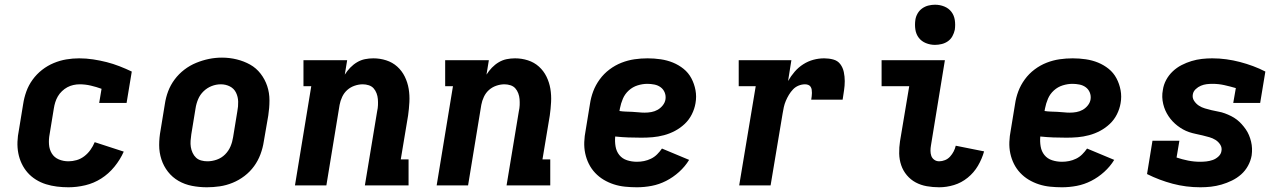

<svg xmlns="http://www.w3.org/2000/svg" viewBox="-20 -785 5440 813"><path d="M270 8Q245 8 221 5Q197 2 174.5 -5Q152 -12 132 -24.5Q112 -37 97 -54Q82 -71 72 -92Q62 -113 57.5 -136.5Q53 -160 54 -185Q55 -210 60 -234L78 -344Q82 -371 91.5 -397.5Q101 -424 118 -447.5Q135 -471 158 -489Q181 -507 207.5 -518Q234 -529 261 -533.5Q288 -538 315 -538Q345 -538 374.5 -533.5Q404 -529 431.5 -522Q459 -515 486 -504.5Q513 -494 538 -482L516 -349H400L410 -409Q388 -417 364.5 -422.5Q341 -428 317 -428Q304 -428 290.5 -425Q277 -422 265 -415.5Q253 -409 242.5 -399Q232 -389 225 -377Q218 -365 214 -352Q210 -339 208 -326L190 -216Q186 -195 187.5 -173.5Q189 -152 199.5 -135Q210 -118 229 -110Q248 -102 270 -102Q287 -102 304.5 -107Q322 -112 337 -123.5Q352 -135 363 -150.5Q374 -166 381 -183L504 -143Q489 -109 464.5 -79Q440 -49 408.5 -29Q377 -9 341 -0.5Q305 8 270 8Z M856 8Q824 8 793 2Q762 -4 736 -19Q710 -34 691.5 -57.5Q673 -81 663.5 -110Q654 -139 654 -170.5Q654 -202 660 -234L678 -344Q682 -372 692 -398.5Q702 -425 719.5 -448.5Q737 -472 760.5 -490Q784 -508 811 -519Q838 -530 865 -535.5Q892 -541 920 -541Q952 -541 982.5 -533.5Q1013 -526 1039 -511.5Q1065 -497 1083.5 -473Q1102 -449 1111.5 -420.5Q1121 -392 1121 -360Q1121 -328 1116 -296L1097 -186Q1093 -159 1083 -132Q1073 -105 1056 -81.5Q1039 -58 1015.5 -40Q992 -22 965 -11Q938 0 910.5 4Q883 8 856 8ZM858 -102Q878 -102 898 -109Q918 -116 933 -131Q948 -146 956 -165Q964 -184 967 -204L985 -314Q989 -334 988.5 -354.5Q988 -375 979.5 -392.5Q971 -410 953.5 -419Q936 -428 915 -428Q895 -428 876 -420.5Q857 -413 842 -398.5Q827 -384 819 -365Q811 -346 808 -326L790 -216Q788 -203 787 -189Q786 -175 788 -162.5Q790 -150 795.5 -138Q801 -126 810 -117.5Q819 -109 832 -105.5Q845 -102 858 -102Z M1229 0 1298 -420H1265V-530H1450L1440 -469Q1450 -485 1463 -498.5Q1476 -512 1492 -521.5Q1508 -531 1525.5 -534.5Q1543 -538 1561 -538Q1589 -538 1615.5 -529.5Q1642 -521 1662 -503Q1682 -485 1694 -460.5Q1706 -436 1710.5 -409Q1715 -382 1713.5 -353Q1712 -324 1708 -296L1677 -110H1710V0H1525L1577 -314Q1580 -327 1580.5 -340Q1581 -353 1580 -365.5Q1579 -378 1574.5 -390Q1570 -402 1562 -411Q1554 -420 1541.5 -424Q1529 -428 1516 -428Q1499 -428 1481.5 -422Q1464 -416 1450.5 -404Q1437 -392 1429 -375Q1421 -358 1418 -341L1362 0Z M1829 0 1898 -420H1865V-530H2050L2040 -469Q2050 -485 2063 -498.5Q2076 -512 2092 -521.5Q2108 -531 2125.5 -534.5Q2143 -538 2161 -538Q2189 -538 2215.5 -529.5Q2242 -521 2262 -503Q2282 -485 2294 -460.5Q2306 -436 2310.5 -409Q2315 -382 2313.5 -353Q2312 -324 2308 -296L2277 -110H2310V0H2125L2177 -314Q2180 -327 2180.5 -340Q2181 -353 2180 -365.5Q2179 -378 2174.5 -390Q2170 -402 2162 -411Q2154 -420 2141.5 -424Q2129 -428 2116 -428Q2099 -428 2081.5 -422Q2064 -416 2050.5 -404Q2037 -392 2029 -375Q2021 -358 2018 -341L1962 0Z M2677 8Q2652 8 2627 5.5Q2602 3 2579 -4.5Q2556 -12 2536 -24Q2516 -36 2500 -53Q2484 -70 2473.5 -91Q2463 -112 2458 -135.5Q2453 -159 2454 -184Q2455 -209 2460 -234L2478 -344Q2482 -372 2492 -398.5Q2502 -425 2519.5 -449Q2537 -473 2561 -491Q2585 -509 2612 -519.5Q2639 -530 2666.5 -534Q2694 -538 2722 -538Q2750 -538 2777.5 -534Q2805 -530 2829.5 -520Q2854 -510 2874.5 -493.5Q2895 -477 2907.5 -453.5Q2920 -430 2925 -403Q2930 -376 2925 -348Q2921 -324 2909.5 -301Q2898 -278 2879.5 -260.5Q2861 -243 2838.5 -231Q2816 -219 2791.5 -212.5Q2767 -206 2743.5 -204Q2720 -202 2696 -202Q2668 -202 2640.5 -203Q2613 -204 2585 -207Q2583 -186 2586.5 -165Q2590 -144 2602.5 -128.5Q2615 -113 2635 -106.5Q2655 -100 2677 -100Q2692 -100 2707 -103Q2722 -106 2736.5 -113Q2751 -120 2762.5 -131.5Q2774 -143 2783 -156L2898 -108Q2881 -80 2855.5 -57Q2830 -34 2800.5 -19Q2771 -4 2739.5 2Q2708 8 2677 8ZM2710 -308Q2724 -308 2738 -310.5Q2752 -313 2764.5 -320Q2777 -327 2786.5 -339Q2796 -351 2798 -365Q2800 -380 2794.5 -393.5Q2789 -407 2777.5 -415.5Q2766 -424 2751 -427Q2736 -430 2721 -430Q2701 -430 2680 -423.5Q2659 -417 2642.5 -402Q2626 -387 2617.5 -367Q2609 -347 2605 -326L2603 -315Q2616 -313 2629.5 -312.5Q2643 -312 2656.5 -311.5Q2670 -311 2683.5 -309.5Q2697 -308 2710 -308Z M3110 0 3180 -420H3108V-530H3331L3317 -442Q3329 -463 3345 -481.5Q3361 -500 3381.5 -513Q3402 -526 3424.5 -532Q3447 -538 3470 -538Q3490 -538 3508.5 -533Q3527 -528 3538 -513.5Q3549 -499 3553 -480Q3557 -461 3557 -441.5Q3557 -422 3554 -402.5Q3551 -383 3548 -363H3415Q3416 -370 3417 -377Q3418 -384 3418 -391.5Q3418 -399 3417 -405.5Q3416 -412 3412.5 -417.5Q3409 -423 3402.5 -425.5Q3396 -428 3389 -428Q3375 -428 3361.5 -422.5Q3348 -417 3338 -406.5Q3328 -396 3320.5 -383.5Q3313 -371 3307.5 -358Q3302 -345 3299 -331.5Q3296 -318 3294 -305L3243 0Z M3957 8Q3930 8 3904.5 3.5Q3879 -1 3857.5 -12.5Q3836 -24 3820 -43Q3804 -62 3796 -85.5Q3788 -109 3787.5 -135Q3787 -161 3791 -187L3830 -420H3713V-530H3981L3922 -169Q3920 -158 3920 -146.5Q3920 -135 3923.5 -125Q3927 -115 3936 -108.5Q3945 -102 3957 -102Q3969 -102 3981.5 -107Q3994 -112 4003 -122Q4012 -132 4018 -143.5Q4024 -155 4027 -168L4147 -144Q4138 -112 4121 -83Q4104 -54 4077.5 -32.5Q4051 -11 4019.5 -1.5Q3988 8 3957 8ZM3939 -595Q3919 -595 3900.5 -602.5Q3882 -610 3870.5 -625Q3859 -640 3856 -660Q3853 -680 3856 -701Q3858 -715 3865.5 -728Q3873 -741 3885 -749.5Q3897 -758 3911 -761.5Q3925 -765 3939 -765Q3960 -765 3978.5 -757.5Q3997 -750 4008.5 -735Q4020 -720 4023 -700Q4026 -680 4023 -659Q4020 -645 4013 -632Q4006 -619 3994 -610.5Q3982 -602 3967.5 -598.5Q3953 -595 3939 -595Z M4477 8Q4452 8 4427 5.5Q4402 3 4379 -4.5Q4356 -12 4336 -24Q4316 -36 4300 -53Q4284 -70 4273.5 -91Q4263 -112 4258 -135.5Q4253 -159 4254 -184Q4255 -209 4260 -234L4278 -344Q4282 -372 4292 -398.5Q4302 -425 4319.5 -449Q4337 -473 4361 -491Q4385 -509 4412 -519.5Q4439 -530 4466.5 -534Q4494 -538 4522 -538Q4550 -538 4577.5 -534Q4605 -530 4629.5 -520Q4654 -510 4674.5 -493.5Q4695 -477 4707.5 -453.5Q4720 -430 4725 -403Q4730 -376 4725 -348Q4721 -324 4709.5 -301Q4698 -278 4679.5 -260.5Q4661 -243 4638.5 -231Q4616 -219 4591.5 -212.5Q4567 -206 4543.5 -204Q4520 -202 4496 -202Q4468 -202 4440.5 -203Q4413 -204 4385 -207Q4383 -186 4386.5 -165Q4390 -144 4402.5 -128.5Q4415 -113 4435 -106.5Q4455 -100 4477 -100Q4492 -100 4507 -103Q4522 -106 4536.5 -113Q4551 -120 4562.5 -131.5Q4574 -143 4583 -156L4698 -108Q4681 -80 4655.5 -57Q4630 -34 4600.5 -19Q4571 -4 4539.5 2Q4508 8 4477 8ZM4510 -308Q4524 -308 4538 -310.5Q4552 -313 4564.5 -320Q4577 -327 4586.5 -339Q4596 -351 4598 -365Q4600 -380 4594.5 -393.5Q4589 -407 4577.5 -415.5Q4566 -424 4551 -427Q4536 -430 4521 -430Q4501 -430 4480 -423.5Q4459 -417 4442.5 -402Q4426 -387 4417.5 -367Q4409 -347 4405 -326L4403 -315Q4416 -313 4429.5 -312.5Q4443 -312 4456.5 -311.5Q4470 -311 4483.5 -309.5Q4497 -308 4510 -308Z M5063 8Q5002 8 4945.5 -7Q4889 -22 4837 -48L4860 -189H4974L4962 -118Q4986 -110 5011 -105Q5036 -100 5062 -100Q5075 -100 5088.5 -101.5Q5102 -103 5115 -107.5Q5128 -112 5139 -122Q5150 -132 5152 -145Q5155 -160 5147 -172.5Q5139 -185 5127 -192.5Q5115 -200 5101 -204Q5087 -208 5072.5 -211.5Q5058 -215 5043.5 -218Q5029 -221 5015.5 -225.5Q5002 -230 4989.5 -237Q4977 -244 4966 -252.5Q4955 -261 4945.5 -271Q4936 -281 4928 -293Q4920 -305 4914.5 -317.5Q4909 -330 4905.5 -344.5Q4902 -359 4901.5 -374Q4901 -389 4904 -404Q4907 -426 4918 -446.5Q4929 -467 4946 -483Q4963 -499 4983.5 -509.5Q5004 -520 5025.5 -526.5Q5047 -533 5069 -535.5Q5091 -538 5113 -538Q5143 -538 5172.5 -534Q5202 -530 5230.5 -522.5Q5259 -515 5286 -505Q5313 -495 5338 -482L5316 -349H5202L5213 -412Q5189 -419 5164.5 -424.5Q5140 -430 5114 -430Q5101 -430 5089 -428.5Q5077 -427 5065 -422Q5053 -417 5043 -407.5Q5033 -398 5031 -386Q5028 -371 5036 -358.5Q5044 -346 5056 -338Q5068 -330 5082 -326Q5096 -322 5110 -318.5Q5124 -315 5138.5 -312.5Q5153 -310 5166.5 -305Q5180 -300 5193 -293.5Q5206 -287 5217 -278.5Q5228 -270 5237.5 -259.5Q5247 -249 5255 -237.5Q5263 -226 5268.5 -213Q5274 -200 5277.5 -185.5Q5281 -171 5281.5 -156.5Q5282 -142 5280 -127Q5276 -104 5264.5 -83Q5253 -62 5235.5 -46.5Q5218 -31 5196.5 -20.5Q5175 -10 5152.5 -3.5Q5130 3 5108 5.5Q5086 8 5063 8Z"/></svg>

Font: Iosevka Curly Slab XBdEx
Style: Italic
Weight: 800
Width: 7
Italic angle: -9°
Monospace: yes
Designer: Belleve Invis
Foundry: Belleve Invis
Version: Version 11.1.0; ttfautohint (v1.8.3)